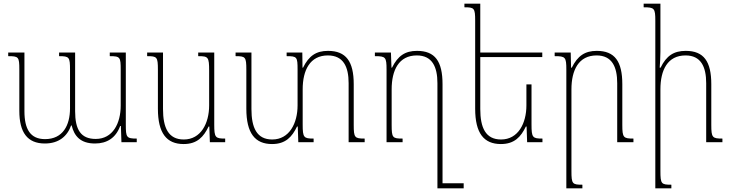

<svg xmlns="http://www.w3.org/2000/svg" viewBox="-20 -780 4007 1053"><path d="M582 -492V-472C639 -472 642 -467 642 -397V-201C642 -104 599 -18 505 -18C423 -18 392 -69 392 -170V-492H304V-472C360 -472 364 -467 364 -397V-186C364 -93 325 -17 227 -17C146 -17 114 -72 114 -170V-492H25V-472C82 -472 86 -468 86 -399V-172C86 -54 130 7 226 7C303 7 349 -33 370 -92H373C387 -34 421 7 501 7C566 7 615 -23 639 -89H643L646 0H730V-20C674 -20 670 -26 670 -96V-492Z M987 10C1062 10 1097 -30 1124 -86H1128L1131 0H1215V-20C1161 -20 1155 -25 1155 -97V-492H1067V-472C1122 -472 1127 -468 1127 -392V-202C1127 -104 1082 -15 988 -15C903 -15 874 -80 874 -182V-492H787V-472C841 -472 846 -468 846 -398V-184C846 -49 894 10 987 10Z M1920 -95V-318C1920 -443 1878 -501 1779 -501C1714 -501 1674 -474 1642 -409H1639L1638 -492H1552V-472C1609 -472 1612 -468 1612 -398V-202C1612 -104 1567 -15 1473 -15C1388 -15 1359 -80 1359 -182V-492H1272V-472C1326 -472 1331 -468 1331 -398V-184C1331 -49 1379 10 1472 10C1547 10 1582 -30 1609 -86H1613L1616 0H1700V-20C1646 -20 1640 -25 1640 -97V-290C1640 -395 1680 -476 1778 -476C1863 -476 1892 -414 1892 -324V0H1980V-20C1925 -20 1920 -25 1920 -95Z M2267 -501C2202 -501 2162 -474 2130 -409H2127L2124 -492H2036V-472C2095 -472 2100 -467 2100 -398V0H2188V-20C2133 -20 2128 -24 2128 -95V-290C2128 -395 2167 -476 2266 -476C2350 -476 2379 -414 2379 -324V253H2523V225H2407V-318C2407 -444 2366 -501 2267 -501Z M2895 -317H2867V-202C2867 -104 2822 -15 2728 -15C2643 -15 2614 -80 2614 -182V-467H2954V-492H2614V-760H2527V-740C2581 -740 2586 -736 2586 -666V-184C2586 -49 2634 10 2727 10C2802 10 2837 -30 2864 -86H2868L2871 0H2955V-20C2901 -20 2895 -25 2895 -97Z M3454 -20C3399 -20 3393 -25 3393 -95V-318C3393 -443 3352 -501 3253 -501C3188 -501 3148 -474 3116 -409H3112L3110 -492H3022V-472C3081 -472 3086 -467 3086 -398V253H3174V233C3119 233 3114 229 3114 158V-290C3114 -395 3153 -476 3252 -476C3336 -476 3365 -414 3365 -324V0H3454Z M3942 -20C3887 -20 3881 -25 3881 -95V-318C3881 -443 3840 -501 3741 -501C3676 -501 3635 -475 3603 -409H3598C3600 -438 3602 -466 3602 -496V-760H3510V-740C3569 -740 3574 -735 3574 -666V253H3662V233C3607 233 3602 229 3602 158V-290C3602 -396 3641 -476 3740 -476C3824 -476 3853 -414 3853 -324V0H3942Z"/></svg>

Font: Noto Serif Armenian SemiCondensed Thin
Style: Regular
Weight: 100
Width: 4
Designer: Monotype Design Team
Foundry: Monotype Imaging Inc.
Version: Version 2.008